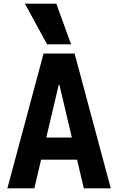

<svg xmlns="http://www.w3.org/2000/svg" viewBox="-20 -1020 640 1040"><path d="M20 0 216 -730H384L580 0H434L302 -560H298L166 0ZM140 -155V-275H460V-155ZM235 -780 115 -1000H285L365 -780Z"/></svg>

Font: M PLUS Code Latin Expanded
Style: Bold
Weight: 700
Width: 7
Designer: Coji Morishita
Foundry: UNDERFOREST DESIGN
Version: Version 1.002; ttfautohint (v1.8.3)